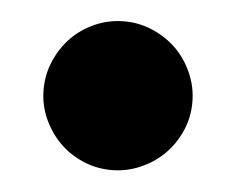

<svg xmlns="http://www.w3.org/2000/svg" viewBox="-32 -513 392 319"><g transform="rotate(5 164.0 -354.0)"><path d="M40 -354Q40 -378.9 50 -401.9Q60.1 -424.8 76.4 -441.4Q92.8 -458 115.5 -468Q138.2 -478 164.1 -478Q189 -478 211.9 -468Q234.9 -458 251.5 -441.4Q268.1 -424.8 278.1 -401.9Q288.1 -378.9 288.1 -354Q288.1 -328.1 278.1 -305.7Q268.1 -283.2 251.5 -266.6Q234.9 -250 211.9 -240Q189 -230 164.1 -230Q138.2 -230 115.5 -240Q92.8 -250 76.4 -266.6Q60.1 -283.2 50 -305.7Q40 -328.1 40 -354Z"/></g></svg>

Font: Ultra
Style: Regular
Weight: 400
Designer: Astigmatic (AOETI)
Foundry: Astigmatic (AOETI)
Version: Version 1.001